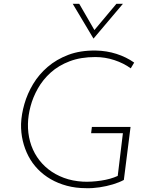

<svg xmlns="http://www.w3.org/2000/svg" viewBox="-20 -972 783 1003"><path d="M627 -32Q603 -19 570 -9Q537 1 500.5 6.5Q464 12 430 11Q376 11 329.5 -1.5Q283 -14 245 -36Q207 -58 177.5 -88.5Q148 -119 128.5 -156.5Q109 -194 99 -236.5Q89 -279 90 -325Q92 -375 107.5 -429Q123 -483 153 -533Q183 -583 229 -622.5Q275 -662 337 -685.5Q399 -709 480 -708Q537 -707 588.5 -690.5Q640 -674 681 -645L663 -615Q626 -642 577.5 -658Q529 -674 478 -674Q402 -674 344 -652Q286 -630 245 -593Q204 -556 178 -510Q152 -464 139.5 -416.5Q127 -369 126 -325Q125 -277 137 -233Q149 -189 173.5 -152Q198 -115 233 -87.5Q268 -60 313.5 -43Q359 -26 414 -23Q458 -21 508 -28.5Q558 -36 595 -53L622 -276H456L460 -309H662ZM394 -952 479 -805 464 -804 588 -952H622L469 -771H468L360 -952Z"/></svg>

Font: Josefin Sans Thin ExtraLight
Style: Italic
Weight: 250
Italic angle: -7°
Version: Version 2.000